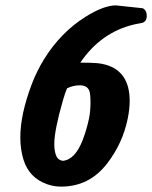

<svg xmlns="http://www.w3.org/2000/svg" viewBox="-20 -691 570 720"><path d="M281.2 -456.1Q318.8 -456.1 345.2 -454.1Q360.8 -452.6 375 -448.7Q466.3 -423.8 466.3 -312.5Q466.3 -282.2 459 -246.6Q440.4 -154.3 382.3 -78.6Q315.4 8.8 209.5 8.8Q180.7 8.8 155.8 -0.5Q88.9 -24.4 67.9 -92.8Q56.2 -130.4 56.2 -175.8Q56.2 -263.2 100.1 -377.9Q118.2 -424.8 144.5 -467.8Q207 -569.3 301.3 -628.4Q367.7 -669.9 413.6 -670.9L514.2 -660.2Q516.1 -660.2 520 -657.2Q530.8 -648.4 530.3 -629.9Q529.3 -607.4 509.3 -604.5Q497.1 -602.5 484.4 -599.6Q358.4 -570.3 281.2 -456.1ZM231.4 -359.9Q224.1 -343.3 215.8 -314Q183.6 -202.1 183.6 -150.9Q183.6 -122.6 191.4 -105.5Q197.8 -90.8 215.3 -87.9Q261.7 -91.8 290.5 -167Q305.7 -207 314 -248Q319.3 -273.4 319.3 -306.6Q319.3 -339.4 314.9 -350.6Q307.1 -371.1 278.8 -371.1Q254.9 -371.1 231.4 -359.9Z"/></svg>

Font: Allan
Style: Bold
Weight: 500
Italic angle: -14.3°
Version: Version 1.002